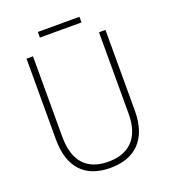

<svg xmlns="http://www.w3.org/2000/svg" viewBox="-150 -940 935 1058"><g transform="rotate(-20 317.0 -410.5)"><path d="M439 -831H195V-798H439ZM549 -240V-714H511V-237C511 -92 436 -26 317 -26C194 -26 124 -95 124 -243V-714H86V-241C86 -75 168 10 316 10C456 10 549 -68 549 -240Z"/></g></svg>

Font: Noto Sans Malayalam SemiCondensed ExtraLight
Style: Regular
Weight: 200
Width: 4
Designer: Jelle Bosma - Monotype Design Team
Foundry: Monotype Imaging Inc.
Version: Version 2.104